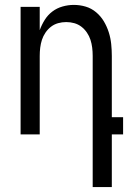

<svg xmlns="http://www.w3.org/2000/svg" viewBox="-20 -548 540 783"><path d="M358 215V-320Q358 -337 356 -353.5Q354 -370 349 -385.5Q344 -401 334.5 -415Q325 -429 312 -439Q299 -449 283 -453.5Q267 -458 250 -458Q233 -458 217 -453.5Q201 -449 188 -439Q175 -429 165.5 -415Q156 -401 151 -385.5Q146 -370 144 -353.5Q142 -337 142 -320V0H64V-520H142V-425Q150 -447 162.5 -467Q175 -487 193.5 -501Q212 -515 235 -521.5Q258 -528 281 -528Q306 -528 329.5 -521Q353 -514 372 -498Q391 -482 403.5 -461Q416 -440 423.5 -416.5Q431 -393 433.5 -368.5Q436 -344 436 -320V-70H482V0H436V215Z"/></svg>

Font: Iosevka
Style: Regular
Weight: 400
Monospace: yes
Designer: Belleve Invis
Foundry: Belleve Invis
Version: Version 33.2.3; ttfautohint (v1.8.4)